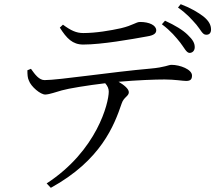

<svg xmlns="http://www.w3.org/2000/svg" viewBox="-20 -830 1040 918"><path d="M842 -626C862 -600 871 -578 886 -577C900 -577 910 -587 911 -602C912 -623 902 -640 878 -663C855 -686 817 -709 769 -731L754 -714C797 -682 822 -651 842 -626ZM919 -712C940 -687 948 -664 965 -664C981 -663 989 -673 989 -689C989 -710 979 -730 953 -751C928 -770 894 -791 844 -810L831 -794C874 -764 896 -738 919 -712ZM684 -656C716 -661 727 -671 727 -685C727 -709 694 -725 650 -725C630 -725 617 -709 558 -695C508 -684 439 -672 378 -672C345 -672 319 -684 281 -712L266 -698C299 -646 327 -617 378 -617C466 -617 607 -642 684 -656ZM223 68C463 -64 526 -230 562 -336C572 -366 596 -370 596 -389C596 -405 573 -424 547 -439C638 -447 722 -450 767 -450C815 -450 854 -443 870 -443C892 -443 898 -452 898 -469C898 -498 841 -520 800 -520C785 -520 769 -508 699 -502C515 -486 261 -447 193 -447C167 -447 147 -474 128 -501L111 -494C111 -473 112 -457 118 -445C128 -416 174 -377 197 -378C219 -379 246 -390 276 -398C307 -407 399 -422 483 -432C495 -418 500 -406 500 -392C500 -338 444 -110 203 47Z"/></svg>

Font: Harano Aji Mincho KR
Style: Regular
Weight: 400
Foundry: Masamichi Hosoda
Version: HaranoAjiMinchoKR-Regular version 20230610;ttx 4.39.4